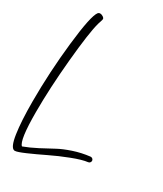

<svg xmlns="http://www.w3.org/2000/svg" viewBox="-211 -797 861 1013"><g transform="rotate(30 219.5 -290.5)"><path d="M80.1 97.2Q117.7 83.5 162.8 60.1Q208 36.6 239.7 19Q271.5 1.5 320.1 -14.9Q368.7 -31.2 420.9 -37.1Q427.2 -37.6 432.4 -33.7Q437.5 -29.8 438.5 -22.9Q439 -16.6 435.1 -11.5Q431.2 -6.3 424.3 -5.4Q390.1 -1.5 330.6 21.5Q271 44.4 219 69.8Q167 95.2 119.9 115.7Q72.8 136.2 59.6 136.2H56.2Q32.2 132.8 21 58.1Q9.8 -16.6 9.8 -136.7Q9.8 -314.5 30 -498Q50.3 -681.6 74.7 -711.4Q79.6 -716.8 86.9 -716.8Q95.7 -716.8 105 -710.7Q114.3 -704.6 114.3 -698.2Q114.3 -693.4 109.4 -679.2Q104.5 -665 104.5 -664.1Q86.4 -598.6 69.8 -420.2Q53.2 -241.7 53.2 -97.7Q53.2 75.7 80.1 97.2Z"/></g></svg>

Font: Sintesa 3
Style: 3
Weight: 400
Version: Version 001.000